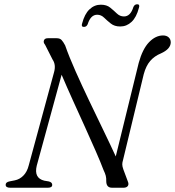

<svg xmlns="http://www.w3.org/2000/svg" viewBox="-20 -879 820 899"><path d="M152 -103Q138 -45 187.5 -33L208.5 -29.5Q224.5 -25.5 224.5 -13.5Q224.5 0 204.5 0H27.5Q6.5 0 6.5 -14Q6.5 -26.5 26 -30L49 -34.5Q72 -39 89.5 -56.8Q107 -74.5 114.5 -104.5L233 -540.5Q243 -576 226 -600.5L191 -669.5Q182 -680 185.8 -690Q189.5 -700 204 -700H245.5Q260.5 -700 268.2 -691.8Q276 -683.5 285 -666.5Q303.5 -613.5 333.5 -546Q363.5 -478.5 397.8 -406.8Q432 -335 464.8 -267.5Q497.5 -200 522 -146.5L629.5 -584.5Q647.5 -650 678 -681.5Q708.5 -713 743.5 -713Q760 -713 769.8 -704Q779.5 -695 779.5 -680.5Q779 -649.5 733.5 -629Q703 -616.5 683.2 -593.5Q663.5 -570.5 653 -531.5L556 -129.5Q552.5 -118.5 552.5 -109.2Q552.5 -100 557.5 -86L578 -31Q584.5 -16.5 578.5 -8.2Q572.5 0 558.5 0H504.5Q477.5 0 477.5 -31Q478 -45 475.2 -56Q472.5 -67 464.5 -83.5Q451 -119.5 428.2 -171.5Q405.5 -223.5 377.8 -284.5Q350 -345.5 321.5 -408.5Q293 -471.5 268.5 -529ZM543 -755Q516 -755 498.8 -768.8Q481.5 -782.5 467.5 -796.2Q453.5 -810 435 -810Q404.5 -810 390.5 -765.5Q385 -753 373 -753Q359 -753 364.5 -769Q376 -813.5 399 -835.2Q422 -857 452 -857Q479.5 -857 496.2 -843.2Q513 -829.5 527.2 -815.8Q541.5 -802 560.5 -802Q591 -802 604.5 -846Q610 -859 622.5 -859Q636 -859 630.5 -842.5Q619 -798 596 -776.5Q573 -755 543 -755Z"/></svg>

Font: Fraunces 9pt S000 Light
Style: Italic
Weight: 300
Italic angle: -16°
Version: Version 1.000; ttfautohint (v1.8.3)